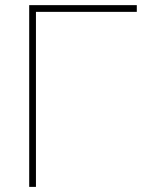

<svg xmlns="http://www.w3.org/2000/svg" viewBox="-20 -731 588 751"><path d="M515.1 -684.6H120.6V0H94.2V-710.9H515.1Z"/></svg>

Font: Roboto-Thin
Style: Regular
Weight: 250
Designer: Google
Version: Version 1.100141; 2013; ttfautohint (v0.94.14-c901) -l 8 -r 